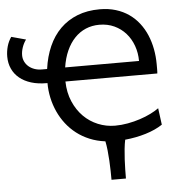

<svg xmlns="http://www.w3.org/2000/svg" viewBox="-61 -783 1005 1067"><g transform="rotate(-5 441.0 -250.0)"><path d="M310.1 -341.8Q311.5 -279.3 333 -229.5Q354.5 -179.7 389.2 -145Q423.8 -110.4 469.2 -91.8Q514.6 -73.2 564 -73.2Q599.1 -73.2 635.3 -79.8Q671.4 -86.4 704.1 -97.2Q736.8 -107.9 764.4 -121.6Q792 -135.3 810.5 -148.9L822.8 -56.2Q783.2 -29.8 728.5 -13.2Q673.8 3.4 612.8 9.3Q607.9 32.7 605 61Q602.1 89.4 600.6 118.4Q599.1 147.5 598.6 175Q598.1 202.6 598.1 224.6H517.6Q517.6 202.6 517.1 175Q516.6 147.5 514.9 118.2Q513.2 88.9 510.3 60.5Q507.3 32.2 502.4 8.8Q455.6 2.9 415.5 -13.7Q375.5 -30.3 343.3 -55.2Q311 -80.1 286.1 -112.3Q261.2 -144.5 244.4 -181.6Q227.5 -218.8 218.8 -259.3Q210 -299.8 210 -341.8H205.1Q157.2 -341.8 119.4 -353.5Q81.5 -365.2 54.9 -387Q28.3 -408.7 14.2 -439.5Q0 -470.2 0 -507.8Q0 -536.6 7.8 -564.5Q15.6 -592.3 31.7 -615.2L112.3 -593.3Q98.6 -574.7 90.8 -552Q83 -529.3 83 -507.8Q83 -488.8 90.8 -472.7Q98.6 -456.5 112.3 -444.8Q126 -433.1 144.8 -426.5Q163.6 -419.9 185.5 -419.9H214.8Q224.1 -488.8 249 -545.2Q273.9 -601.6 314.2 -641.6Q354.5 -681.6 409.7 -703.4Q464.8 -725.1 534.7 -725.1Q583.5 -725.1 624 -712.6Q664.6 -700.2 696.8 -677.7Q729 -655.3 752.9 -624.3Q776.9 -593.3 792.5 -556.4Q808.1 -519.5 815.9 -478Q823.7 -436.5 823.7 -393.1V-367.2Q823.7 -360.4 823.5 -353.5Q823.2 -346.7 822.8 -341.8ZM727.5 -419.9Q727.5 -464.8 713.1 -504.9Q698.7 -544.9 672.1 -575Q645.5 -605 608.2 -622.3Q570.8 -639.6 524.9 -639.6Q483.9 -639.6 449 -624.8Q414.1 -609.9 387 -581.5Q359.9 -553.2 341.6 -512.5Q323.2 -471.7 315.4 -419.9Z"/></g></svg>

Font: Andika FrenchTight
Style: Regular
Weight: 400
Designer: Victor Gaultney, Annie Olsen, Julie Remington, Don Collingsworth, Eric Hays, Becca Hirsbrunner
Foundry: SIL International
Version: Version 5.000 ; Dig1 Dig4Opn Dig7 LnSpcTght